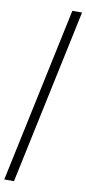

<svg xmlns="http://www.w3.org/2000/svg" viewBox="-130 -850 464 1032"><g transform="rotate(10 102.0 -334.0)"><path d="M177 -812H230L27 144H-26Z"/></g></svg>

Font: Prompt ExtraLight
Style: Italic
Weight: 275
Italic angle: -12°
Designer: Katatrad Team
Foundry: CadsonDemak
Version: Version 1.000